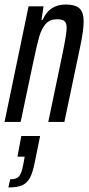

<svg xmlns="http://www.w3.org/2000/svg" viewBox="-25 -538 392 847"><path d="M101 -510H167L158 -450H163Q192 -518 265 -518Q307 -518 325.5 -501Q344 -484 344 -444Q344 -406 330 -338L259 0H188L251 -302Q269 -389 269 -414Q269 -437 259.5 -445Q250 -453 226 -453Q195 -453 177 -433Q159 -413 148.5 -377.5Q138 -342 123 -270L66 0H-5ZM79 181 84 153H52L69 62H152L129 175Q120 222 107.5 245.5Q95 269 73.5 279Q52 289 12 289L20 253Q48 253 59.5 239.5Q71 226 79 181Z"/></svg>

Font: Saira Ultra Condensed Medium
Style: Italic
Weight: 500
Width: 1
Italic angle: -12°
Designer: Hector Gatti with collaboration of the Omnibus-Type team
Foundry: Omnibus-Type
Version: Version 1.001; ttfautohint (v1.8)